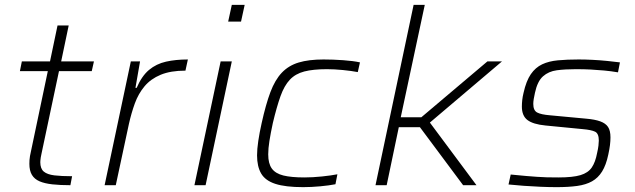

<svg xmlns="http://www.w3.org/2000/svg" viewBox="-20 -763 2618 791"><path d="M270 0Q228 0 196 -3.5Q164 -7 143 -16Q122 -25 111.5 -42.5Q101 -60 101 -88Q101 -96 101.5 -103.5Q102 -111 103.5 -120Q105 -129 107 -137L177 -470H62L70 -510H186L217 -658H263L232 -510H367L358 -470H223L151 -130Q149 -122 148 -115Q147 -108 146.5 -103Q146 -98 146 -95Q146 -68 160.5 -56Q175 -44 204 -40.5Q233 -37 277 -37Z M411 0 519 -510H557L538 -401H543Q564 -450 594 -475Q624 -500 664 -509Q704 -518 754 -518L744 -472Q683 -472 642 -455Q601 -438 575.5 -407.5Q550 -377 535.5 -337Q521 -297 511 -252L457 0Z M920 -674 935 -743H988L973 -674ZM781 0 889 -510H935L827 0Z M1229 8Q1156 8 1114.5 -5.5Q1073 -19 1056 -48Q1039 -77 1039 -123Q1039 -148 1044 -182Q1049 -216 1058 -256Q1075 -333 1094 -383.5Q1113 -434 1141 -463.5Q1169 -493 1210.5 -505.5Q1252 -518 1313 -518Q1352 -518 1394 -515Q1436 -512 1463 -506L1454 -466Q1428 -471 1392.5 -474.5Q1357 -478 1327 -478Q1270 -478 1233.5 -468.5Q1197 -459 1174 -434.5Q1151 -410 1135.5 -366.5Q1120 -323 1104 -256Q1095 -214 1090 -182.5Q1085 -151 1085 -127Q1085 -89 1100 -68.5Q1115 -48 1147.5 -40Q1180 -32 1234 -32Q1268 -32 1306.5 -36Q1345 -40 1370 -45L1362 -4Q1337 1 1300 4.5Q1263 8 1229 8Z M1527 0 1684 -743H1730L1631 -280H1716L1988 -510H2048L1751 -258L1943 0H1888L1710 -239H1623L1573 0Z M2273 8Q2243 8 2207.5 6.5Q2172 5 2137.5 2.5Q2103 0 2075 -3L2084 -44Q2122 -40 2147.5 -38Q2173 -36 2193 -34.5Q2213 -33 2233 -32.5Q2253 -32 2281 -32Q2340 -32 2371.5 -41.5Q2403 -51 2418 -73Q2433 -95 2440 -133Q2444 -150 2445.5 -163Q2447 -176 2447 -184Q2447 -213 2431.5 -220.5Q2416 -228 2381 -231L2227 -246Q2176 -251 2153 -268.5Q2130 -286 2130 -324Q2130 -336 2131.5 -350.5Q2133 -365 2137 -381Q2148 -430 2167 -457.5Q2186 -485 2213.5 -498Q2241 -511 2278.5 -514.5Q2316 -518 2364 -518Q2390 -518 2420.5 -516.5Q2451 -515 2481 -512Q2511 -509 2534 -506L2526 -465Q2496 -470 2469 -472.5Q2442 -475 2414 -476.5Q2386 -478 2352 -478Q2308 -478 2274 -473.5Q2240 -469 2217 -448.5Q2194 -428 2184 -381Q2181 -368 2179 -356Q2177 -344 2177 -335Q2177 -308 2193 -299.5Q2209 -291 2246 -288L2396 -274Q2431 -271 2453 -263Q2475 -255 2485 -240Q2495 -225 2495 -197Q2495 -182 2493 -165.5Q2491 -149 2486 -126Q2477 -83 2460.5 -56.5Q2444 -30 2419 -16Q2394 -2 2358 3Q2322 8 2273 8Z"/></svg>

Font: Saira SemiExpanded ExtraLight
Style: Italic
Weight: 250
Width: 6
Italic angle: -12°
Designer: Hector Gatti with collaboration of the Omnibus-Type team
Foundry: Omnibus-Type
Version: Version 1.101